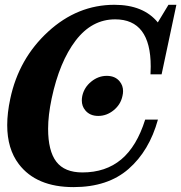

<svg xmlns="http://www.w3.org/2000/svg" viewBox="-20 -763 748 793"><path d="M385.7 -284.2Q351.1 -284.2 332 -307.6Q317.9 -324.7 317.9 -348.1Q317.9 -356.9 319.8 -366.7Q327.6 -402.3 356.9 -426Q386.2 -449.7 420.9 -449.7Q456.1 -449.7 474.6 -426.3Q488.3 -409.2 488.3 -386.7Q488.3 -377 485.8 -366.7Q478.5 -331.5 449.7 -307.9Q420.9 -284.2 385.7 -284.2ZM283.7 9.8Q129.9 9.8 57.6 -85.4Q9.8 -148.4 9.8 -246.1Q9.8 -296.4 22.5 -355.5Q57.6 -521 178.7 -632.1Q299.8 -743.2 452.6 -743.2Q572.3 -743.2 631.8 -670.4L675.8 -743.2H708.5L647.5 -456.1H601.6Q602.5 -472.7 602.5 -488.3Q602.5 -683.1 455.6 -683.1Q359.4 -683.1 292.5 -595.5Q225.6 -507.8 193.4 -356.4Q178.7 -286.6 178.7 -231.4Q178.7 -139.6 212.6 -95.2Q246.6 -50.8 320.3 -50.8Q416.5 -50.8 480.7 -104.5Q544.9 -158.2 579.6 -269H632.3Q596.7 -140.1 511 -65.2Q425.3 9.8 283.7 9.8Z"/></svg>

Font: Munson
Style: Bold Italic
Weight: 700
Italic angle: -12°
Designer: Paul James MIller
Foundry: High-Logic / Made with FontCreator
Version: Version 2.10;May 5, 2019;FontCreator 11.5.0.2430 64-bit